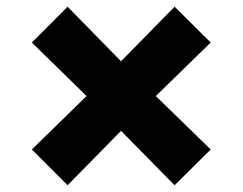

<svg xmlns="http://www.w3.org/2000/svg" viewBox="-20 -692 725 574"><path d="M445.8 -404.8 609.9 -245.1 502 -138.2 341.8 -300.8 182.1 -138.2 75.2 -245.1 238.8 -404.8 75.2 -564.9 182.1 -671.9 341.8 -508.8 502 -671.9 609.9 -564.9Z"/></svg>

Font: Sinkin Sans 800 Black
Style: Regular
Weight: 900
Designer: Keith Bates
Foundry: K-Type
Version: Sinkin Sans (version 1.0)  by Keith Bates   •   © 2014   www